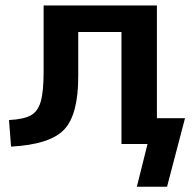

<svg xmlns="http://www.w3.org/2000/svg" viewBox="-20 -540 723 720"><path d="M568.4 -96.7H673.8L606.4 160.2H493.2L533.2 0H506.8H435.5V-419.9H273.4V-252.9Q273.4 -109.4 220.2 -53.7Q167 2 21.5 9.8L13.7 -89.8Q69.3 -92.8 95.7 -107.4Q122.1 -122.1 132.8 -159.2Q143.6 -196.3 143.6 -272.5V-519.5H568.4Z"/></svg>

Font: Mgen+ 1c bold
Style: Bold
Weight: 700
Designer: [Source Han Sans]
Ryoko NISHIZUKA  (kana & ideographs); Paul D. Hunt (Latin, Greek & Cyrillic); Wenlong ZHANG  (bopomofo
Version: Version 1.059.20150602